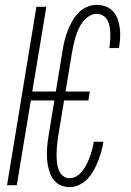

<svg xmlns="http://www.w3.org/2000/svg" viewBox="-20 -763 540 791"><path d="M267 8Q250 8 234 2Q218 -4 207 -15.5Q196 -27 189.5 -42Q183 -57 179 -73.5Q175 -90 174 -107Q173 -124 173.5 -141Q174 -158 176 -175.5Q178 -193 181 -210L204 -349H107L49 0H9L130 -735H171L113 -386H210L238 -555Q241 -576 246 -596Q251 -616 258.5 -635.5Q266 -655 276.5 -674Q287 -693 302 -709Q317 -725 337 -734Q357 -743 378 -743Q397 -743 415 -736.5Q433 -730 445.5 -716.5Q458 -703 464.5 -685Q471 -667 473.5 -648Q476 -629 475 -609.5Q474 -590 471 -570Q471 -569 470.5 -568Q470 -567 470 -565H430Q430 -566 430.5 -567Q431 -568 431 -569Q433 -584 434 -598.5Q435 -613 434.5 -627Q434 -641 431.5 -654.5Q429 -668 422.5 -680Q416 -692 404 -699Q392 -706 378 -706Q362 -706 347 -696.5Q332 -687 321.5 -673.5Q311 -660 304 -644.5Q297 -629 292 -613Q287 -597 283.5 -581Q280 -565 277 -549L250 -386H350L344 -349H244L220 -204Q218 -191 216.5 -178Q215 -165 214 -152Q213 -139 213 -126Q213 -113 214 -100.5Q215 -88 218 -75.5Q221 -63 227 -52.5Q233 -42 243.5 -35.5Q254 -29 267 -29Q283 -29 297 -38Q311 -47 321 -60.5Q331 -74 338 -88.5Q345 -103 350.5 -118Q356 -133 360 -148.5Q364 -164 366 -179H406Q403 -159 397.5 -139.5Q392 -120 384.5 -100.5Q377 -81 366.5 -62Q356 -43 341.5 -27Q327 -11 307 -1.5Q287 8 267 8Z"/></svg>

Font: Iosevka SS04 XLt Obl
Style: Regular
Weight: 200
Italic angle: -9°
Monospace: yes
Designer: Belleve Invis
Foundry: Belleve Invis
Version: Version 19.0.0; ttfautohint (v1.8.4)